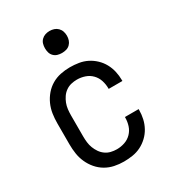

<svg xmlns="http://www.w3.org/2000/svg" viewBox="-179 -836 858 946"><g transform="rotate(-30 250.0 -362.5)"><path d="M247 8Q220 8 193.5 2.5Q167 -3 144 -16.5Q121 -30 103.5 -50.5Q86 -71 75 -95.5Q64 -120 60 -146.5Q56 -173 56 -200V-320Q56 -347 60 -373.5Q64 -400 75 -424.5Q86 -449 103.5 -469.5Q121 -490 144 -503.5Q167 -517 193.5 -522.5Q220 -528 247 -528Q272 -528 297 -524Q322 -520 344 -509Q366 -498 384.5 -480.5Q403 -463 415 -441Q427 -419 432.5 -394.5Q438 -370 438 -345V-340H360V-343Q360 -366 353 -388Q346 -410 330 -426.5Q314 -443 292 -450.5Q270 -458 247 -458Q230 -458 213.5 -454Q197 -450 183 -440Q169 -430 159.5 -416Q150 -402 144 -386.5Q138 -371 136 -354Q134 -337 134 -320V-200Q134 -183 136 -166Q138 -149 144 -133.5Q150 -118 159.5 -104Q169 -90 183 -80Q197 -70 213.5 -66Q230 -62 247 -62Q270 -62 292 -69.5Q314 -77 330 -93.5Q346 -110 353 -132Q360 -154 360 -177V-180H438V-175Q438 -150 432.5 -125.5Q427 -101 415 -79Q403 -57 384.5 -39.5Q366 -22 344 -11Q322 0 297 4Q272 8 247 8ZM250 -608Q237 -608 225 -611.5Q213 -615 204 -624Q195 -633 191.5 -645Q188 -657 188 -670Q188 -683 191.5 -695Q195 -707 204 -716Q213 -725 225 -729Q237 -733 250 -733Q263 -733 275 -729Q287 -725 296 -716Q305 -707 309 -695Q313 -683 313 -670Q313 -657 309 -645Q305 -633 296 -624Q287 -615 275 -611.5Q263 -608 250 -608Z"/></g></svg>

Font: HulyMono
Style: Regular
Weight: 400
Monospace: yes
Designer: Belleve Invis
Foundry: Belleve Invis
Version: Version 33.2.5; ttfautohint (v1.8.4)